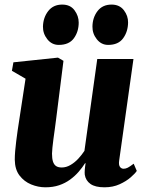

<svg xmlns="http://www.w3.org/2000/svg" viewBox="-20 -807 642 838"><path d="M178 10.5Q146.5 10.5 116 -2Q85.5 -14.5 65.2 -41Q45 -67.5 44.5 -110Q44.5 -127 46.2 -147.8Q48 -168.5 50.8 -191.2Q53.5 -214 57 -237.5Q60.5 -261 64 -283.5L91.5 -463.5L32 -498L38.5 -535L233 -555.5L257 -541.5L225 -287.5Q222.5 -266 219.2 -243.5Q216 -221 213.2 -200.2Q210.5 -179.5 208.8 -162.8Q207 -146 207 -136.5Q207 -115 211.2 -101.8Q215.5 -88.5 224.8 -82.2Q234 -76 249.5 -76Q269 -76 287.5 -86.8Q306 -97.5 321.5 -114.2Q337 -131 348.5 -148.5L404.5 -549.5H562.5L500 -105.5Q497.5 -87 503.5 -78.8Q509.5 -70.5 519.5 -70.5Q528.5 -70.5 537.8 -75.2Q547 -80 563.5 -92.5L577 -61Q569.5 -49.5 550.2 -32.8Q531 -16 502 -2.8Q473 10.5 436 10.5Q395.5 10.5 374.8 -4.2Q354 -19 350 -44.5Q349.5 -48.5 349.5 -54Q349.5 -59.5 350 -66.2Q350.5 -73 351.5 -80.2Q352.5 -87.5 353.5 -94L351.5 -95Q339.5 -76 323.2 -57.2Q307 -38.5 285.8 -23Q264.5 -7.5 238 1.5Q211.5 10.5 178 10.5ZM236.5 -611Q206 -611 186.5 -635.8Q167 -660.5 167.5 -691Q168.5 -730.5 190.5 -758.8Q212.5 -787 251.5 -787Q287 -787 305.2 -762.2Q323.5 -737.5 323.5 -708.5Q323.5 -669 302.5 -640Q281.5 -611 236.5 -611ZM452 -611Q422 -611 402.5 -635.8Q383 -660.5 383.5 -691Q384 -730.5 405.8 -758.8Q427.5 -787 467 -787Q502 -787 520.8 -762.2Q539.5 -737.5 539 -708.5Q538.5 -669 517.5 -640Q496.5 -611 452 -611Z"/></svg>

Font: Merriweather 48pt Black
Style: Italic
Weight: 900
Italic angle: -7.8°
Version: Version 2.101